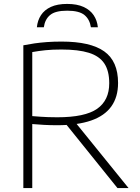

<svg xmlns="http://www.w3.org/2000/svg" viewBox="-20 -959 714 979"><path d="M99 0V-728Q126.5 -733.5 156 -737.8Q185.5 -742 219.5 -744.5Q253.5 -747 294 -747Q441 -747 511.5 -697Q582 -647 582 -536Q582 -464.5 547.8 -416.5Q513.5 -368.5 444.8 -344.5Q376 -320.5 271.5 -320.5Q234 -320.5 205 -322.2Q176 -324 144.5 -326.5V0ZM579 0 295.5 -352H350.5L635.5 0ZM272 -361Q413.5 -361 475.2 -404.2Q537 -447.5 537 -534.5Q537 -597.5 512 -635.2Q487 -673 433.2 -689.8Q379.5 -706.5 294 -706.5Q246 -706.5 212.2 -703Q178.5 -699.5 144.5 -693.5V-367Q168 -365 186.8 -363.8Q205.5 -362.5 225.2 -361.8Q245 -361 272 -361ZM168 -820Q171.5 -855 189 -881.8Q206.5 -908.5 239.5 -923.8Q272.5 -939 322.5 -939Q373 -939 406.5 -923.5Q440 -908 457.8 -881.2Q475.5 -854.5 479 -820H443.5Q437.5 -860 410.8 -882.2Q384 -904.5 322.5 -904.5Q261.5 -904.5 235.2 -882.2Q209 -860 203.5 -820Z"/></svg>

Font: Encode Sans SemiExpanded ExtraLight
Style: Regular
Weight: 250
Width: 6
Designer: Multiple Designers
Foundry: Impallari Type
Version: Version 3.002